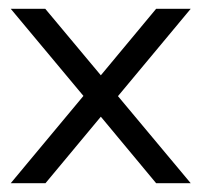

<svg xmlns="http://www.w3.org/2000/svg" viewBox="-20 -417 458 437"><path d="M414.1 -397 248.5 -198.2 414.1 0H335.4L209.5 -151.4L83.5 0H4.4L169.9 -198.7L4.4 -397H83L209.5 -245.6L335.4 -397Z"/></svg>

Font: Now
Style: Regular
Weight: 400
Designer: Alfredo Marco Pradil
Foundry: Alfredo Marco Pradil
Version: Version 1.200;hotconv 1.0.109;makeotfexe 2.5.65596